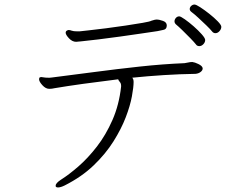

<svg xmlns="http://www.w3.org/2000/svg" viewBox="-20 -784 1040 845"><path d="M928 -638Q919 -638 913 -646Q906 -655 888.5 -672Q871 -689 852.5 -706Q834 -723 823 -731Q815 -737 815 -744Q815 -752 821.5 -758Q828 -764 836 -764Q843 -764 861.5 -752Q880 -740 901.5 -723Q923 -706 938.5 -690Q954 -674 954 -666Q954 -656 946 -647Q938 -638 928 -638ZM857 -581Q847 -581 842 -589Q835 -598 818 -615.5Q801 -633 783 -650.5Q765 -668 754 -677Q748 -683 748 -690Q748 -698 754 -705Q760 -712 769 -712Q775 -712 793.5 -699Q812 -686 832.5 -668Q853 -650 868 -633Q883 -616 883 -608Q883 -598 875 -589.5Q867 -581 857 -581ZM661 -697Q663 -697 664.5 -697.5Q666 -698 669 -698Q681 -698 697.5 -692Q714 -686 714 -672Q714 -655 699 -652.5Q684 -650 673 -647Q646 -643 602 -636.5Q558 -630 508 -623Q458 -616 412.5 -610.5Q367 -605 337 -602Q331 -602 325.5 -601Q320 -600 315 -600Q298 -600 283.5 -615.5Q269 -631 269 -640Q269 -648 278 -651Q279 -651 280 -651.5Q281 -652 282 -652Q288 -652 295.5 -649Q303 -646 321 -646H330Q339 -647 371 -650.5Q403 -654 446.5 -659.5Q490 -665 533 -671.5Q576 -678 608 -683.5Q640 -689 647 -693ZM827 -511Q837 -510 852.5 -502.5Q868 -495 871 -487Q871 -486 871.5 -485Q872 -484 872 -483Q872 -474 862.5 -467Q853 -460 840 -459Q772 -458 701 -453.5Q630 -449 562 -442Q568 -436 568 -423Q568 -401 560.5 -360Q553 -319 533.5 -268Q514 -217 479.5 -162Q445 -107 392.5 -56.5Q340 -6 265 32Q247 41 235 41Q229 41 226 38Q225 37 225 33Q225 22 248 7Q283 -15 325 -51.5Q367 -88 406.5 -139Q446 -190 475 -256Q504 -322 513 -403V-406Q513 -417 507.5 -423Q502 -429 500 -435Q418 -425 346 -415Q274 -405 221 -396Q208 -393 197 -393Q181 -393 166.5 -409Q152 -425 152 -435Q152 -442 155.5 -443.5Q159 -445 161 -445Q165 -445 172 -443.5Q179 -442 191 -442Q195 -442 199.5 -442Q204 -442 209 -443Q297 -454 395 -467Q493 -480 594.5 -491Q696 -502 792 -506Q800 -507 808.5 -509Q817 -511 824 -511Z"/></svg>

Font: Moon Stars Kai HW Light
Style: Regular
Weight: 300
Designer: GuiWonder
Version: Version 1.101